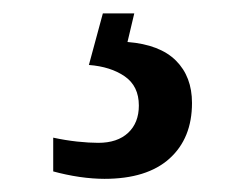

<svg xmlns="http://www.w3.org/2000/svg" viewBox="-20 -29 373 289"><path d="M269 126Q269 179.2 235.1 209.7Q201.2 240.2 137.2 240.2Q129.4 240.2 119.6 239.5Q109.9 238.8 99.6 237.3Q89.4 235.8 79.1 233.6Q68.8 231.4 60.1 229V178.2Q78.1 182.1 96.2 184.1Q114.3 186 127.9 186Q156.7 186 172.9 170.9Q189 155.8 189 129.9Q189 100.6 167.7 85.9Q146.5 71.3 113.8 68.8L134.8 -8.8H182.1L171.9 34.2Q220.7 38.1 244.9 62.3Q269 86.4 269 126Z"/></svg>

Font: Droid Serif
Style: Regular
Weight: 400
Version: Version 1.00 build 112